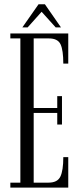

<svg xmlns="http://www.w3.org/2000/svg" viewBox="-20 -852 364 872"><path d="M27 0V-22.5H72.5V-677.5H27V-700H290V-563H267.5Q267.5 -624 255 -650.8Q242.5 -677.5 202 -677.5H133V-361.5H240V-415.5H261.5V-286.5H240V-339H133V-22.5H200.5Q241 -22.5 254.2 -50Q267.5 -77.5 267.5 -138.5H290V0ZM81.5 -727.5 155 -832.5H184L257 -727.5H233L169 -798.5L105.5 -727.5Z"/></svg>

Font: Imbue 50pt Light
Style: Regular
Weight: 300
Designer: Tyler Finck
Foundry: Etcetera Type Company
Version: Version 1.102; ttfautohint (v1.8.3)